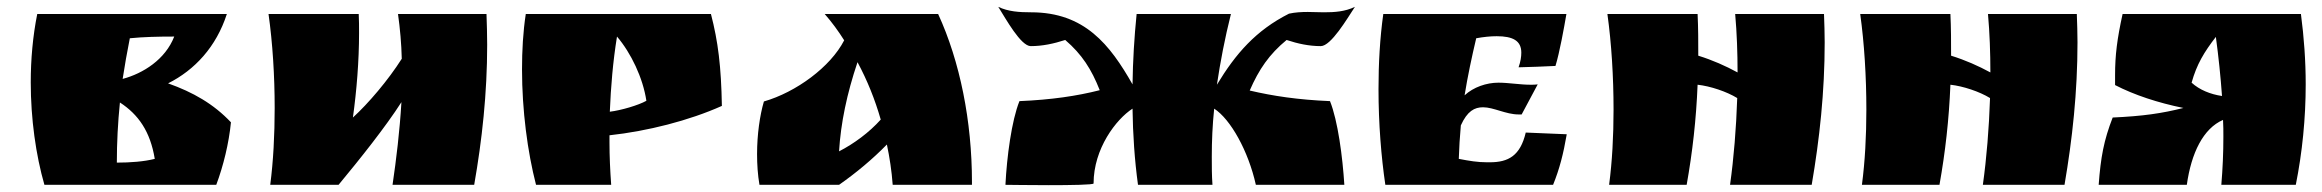

<svg xmlns="http://www.w3.org/2000/svg" viewBox="-20 -541 6798 562"><path d="M322 -65C322 -123 325 -182 331 -241C385 -206 420 -156 433 -76C402 -68 361 -65 322 -65ZM89 -500C76 -435 70 -367 70 -300C70 -193 85 -87 110 0H613C634 -56 650 -122 656 -183C605 -237 545 -271 472 -297C550 -336 613 -404 644 -500ZM339 -310C345 -349 352 -389 360 -429C400 -433 443 -434 490 -434C464 -367 399 -326 339 -310Z M971 0C1034 -76 1109 -170 1155 -242C1150 -157 1140 -75 1129 0C1206 0 1292 0 1368 0C1391 -131 1406 -268 1406 -410C1406 -440 1405 -470 1404 -500C1316 -500 1232 -500 1145 -500C1151 -457 1155 -413 1156 -369C1116 -306 1058 -238 1013 -197C1024 -276 1031 -363 1031 -444C1031 -463 1031 -482 1030 -500C942 -500 854 -500 766 -500C778 -415 784 -319 784 -225C784 -146 780 -69 771 0C837 0 904 0 971 0Z M1764 -145C1875 -157 1997 -188 2093 -231C2091 -346 2082 -419 2061 -500H1519C1511 -448 1508 -393 1508 -338C1508 -218 1524 -97 1549 0H1769C1766 -41 1764 -83 1764 -125C1764 -132 1764 -138 1764 -145ZM1765 -214C1768 -287 1774 -360 1786 -434C1827 -386 1862 -313 1872 -246C1849 -233 1798 -218 1765 -214Z M2394 -500C2415 -476 2434 -450 2451 -423C2411 -345 2310 -271 2216 -244C2204 -203 2196 -147 2196 -90C2196 -60 2198 -29 2203 0H2436C2486 -35 2534 -75 2576 -118C2584 -80 2590 -41 2593 0H2825V-8C2825 -186 2790 -361 2726 -500ZM2558 -191C2524 -153 2479 -120 2436 -98C2441 -181 2459 -267 2490 -359C2519 -305 2541 -250 2558 -191Z M3542 -293C3552 -360 3565 -428 3583 -500H3307C3300 -431 3296 -363 3295 -294C3229 -410 3155 -505 2998 -505C2964 -505 2931 -507 2902 -521C2924 -486 2968 -406 2997 -406C3031 -406 3064 -413 3098 -424C3147 -382 3175 -338 3199 -277C3132 -260 3058 -249 2964 -245C2941 -188 2927 -81 2923 0C2936 0 2992 1 3049 1C3114 1 3181 0 3181 -4C3181 -106 3247 -192 3295 -223C3296 -148 3301 -73 3311 0H3529C3527 -27 3527 -54 3527 -82C3527 -128 3529 -175 3534 -223C3582 -192 3634 -99 3656 0H3915C3910 -81 3896 -188 3873 -245C3779 -249 3706 -260 3638 -276C3665 -338 3695 -382 3746 -424C3779 -413 3812 -406 3846 -406C3876 -406 3923 -486 3946 -521C3917 -507 3887 -505 3855 -505C3839 -505 3824 -506 3808 -506C3790 -506 3771 -505 3753 -501C3656 -452 3597 -384 3542 -293Z M4029 -500C4019 -429 4015 -354 4015 -280C4015 -179 4023 -81 4035 0H4526C4545 -47 4556 -90 4566 -148L4446 -153C4430 -85 4395 -66 4341 -66H4332C4305 -66 4281 -70 4250 -76C4251 -108 4253 -141 4256 -174C4275 -216 4296 -227 4321 -227C4352 -227 4388 -206 4425 -206H4434L4481 -294C4474 -293 4467 -293 4460 -293C4429 -293 4396 -299 4366 -299C4331 -299 4293 -286 4267 -262C4276 -318 4288 -374 4301 -429C4323 -433 4343 -435 4361 -435C4408 -435 4433 -422 4433 -387C4433 -375 4431 -361 4425 -344C4466 -345 4491 -346 4533 -348C4545 -387 4558 -459 4565 -500Z M5059 -500C5064 -444 5066 -386 5066 -329C5031 -348 4993 -365 4951 -378C4951 -418 4951 -459 4949 -500H4685C4697 -414 4703 -316 4703 -220C4703 -143 4699 -68 4690 0H4917C4934 -95 4945 -192 4949 -293C4986 -289 5034 -273 5065 -254C5062 -165 5055 -79 5044 0H5283C5306 -134 5321 -272 5321 -417C5321 -444 5320 -472 5319 -500Z M5799 -500C5804 -444 5806 -386 5806 -329C5771 -348 5733 -365 5691 -378C5691 -418 5691 -459 5689 -500H5425C5437 -414 5443 -316 5443 -220C5443 -143 5439 -68 5430 0H5657C5674 -95 5685 -192 5689 -293C5726 -289 5774 -273 5805 -254C5802 -165 5795 -79 5784 0H6023C6046 -134 6061 -272 6061 -417C6061 -444 6060 -472 6059 -500Z M6371 -225C6308 -209 6252 -201 6164 -197C6138 -130 6129 -81 6123 0H6381C6394 -93 6429 -165 6487 -190C6488 -173 6488 -157 6488 -141C6488 -94 6486 -47 6482 0H6700C6719 -95 6729 -195 6729 -294C6729 -363 6724 -432 6715 -500H6193C6177 -427 6171 -380 6171 -321V-292C6227 -263 6297 -240 6371 -225ZM6466 -433C6474 -374 6480 -316 6484 -260C6450 -265 6418 -278 6395 -299C6410 -353 6432 -389 6466 -433Z"/></svg>

Font: Ruslan Display
Style: Regular
Weight: 400
Designer: Denis Masharov, Vladimir Rabdu
Foundry: Denis Masharov, Vladimir Rabdu
Version: Version 1.001